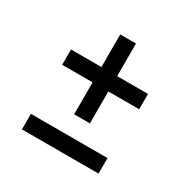

<svg xmlns="http://www.w3.org/2000/svg" viewBox="-123 -662 756 760"><g transform="rotate(30 255.0 -282.0)"><path d="M431 -393V-323H290V-177H218V-323H79V-393H218V-542H290V-393ZM69 -93H419V-22H69Z"/></g></svg>

Font: Enriqueta Medium
Style: Regular
Weight: 500
Designer: Viviana Monsalve, Gustavo Ibarra
Foundry: 72Puntos
Version: Version 2.000